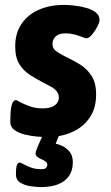

<svg xmlns="http://www.w3.org/2000/svg" viewBox="-20 -551 453 783"><path d="M241 -531Q261 -531 285.5 -528Q310 -525 333 -518.5Q356 -512 371 -500Q386 -488 386 -470Q386 -460 377 -442.5Q368 -425 355.5 -410Q343 -395 333 -395Q326 -395 313 -401Q300 -406 283 -410.5Q266 -415 248 -415Q220 -415 207 -402.5Q194 -390 194 -371Q194 -352 212 -340Q230 -328 255 -316Q281 -304 308 -287Q335 -270 353.5 -241.5Q372 -213 372 -165Q372 -110 345.5 -71Q319 -32 273.5 -12Q228 8 171 8Q157 8 132.5 6Q108 4 82.5 -2Q57 -8 39.5 -20.5Q22 -33 22 -53Q22 -96 26 -115Q30 -134 35.5 -138.5Q41 -143 44 -143Q46 -143 51 -140.5Q56 -138 63 -134Q76 -127 100 -118Q124 -109 154 -109Q187 -109 203.5 -121.5Q220 -134 220 -153Q220 -168 211 -179Q202 -190 187 -198Q172 -206 155 -215Q130 -228 103.5 -244.5Q77 -261 59.5 -288.5Q42 -316 42 -362Q42 -416 68 -454Q94 -492 139 -511.5Q184 -531 241 -531ZM225 -10 195 66 172 33H189Q205 33 225.5 40.5Q246 48 261.5 65Q277 82 277 110Q277 144 261.5 166.5Q246 189 217 200.5Q188 212 148 212Q134 212 109 209Q84 206 64.5 195Q45 184 45 160Q45 130 49.5 121Q54 112 59 112Q65 112 77 119Q89 126 107 132.5Q125 139 148 139Q162 139 167 134.5Q172 130 173 122Q173 113 165.5 107.5Q158 102 148.5 98Q139 94 132 88.5Q125 83 125 74Q125 72 126.5 66.5Q128 61 135 44Q142 27 159 -10Z"/></svg>

Font: Asap VF Beta
Style: Italic
Weight: 400
Italic angle: -6°
Designer: Pablo Cosgaya
Foundry: Pablo Cosgaya
Version: Version 1.007